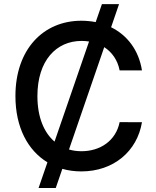

<svg xmlns="http://www.w3.org/2000/svg" viewBox="-20 -840 775 952"><path d="M171.2 92.3H256.4L289.1 -2.8C318.9 5.7 350.5 9.9 383.5 9.9C543.3 9.9 660.2 -90.2 683.9 -234L573.2 -234.4C554.3 -141.3 476.2 -90.2 384.2 -90.2C362.6 -90.2 341.6 -93 322.1 -98.7L496.8 -606.2C535.2 -581.3 563.2 -542.3 573.2 -490.8H683.9C668 -591.6 610.8 -665.5 530.9 -704.9L570.3 -819.6H485.4L454.5 -730.5C431.8 -734.7 408 -737.2 383.5 -737.2C195.3 -737.2 56.5 -596.2 56.5 -363.6C56.5 -208.5 117.9 -94.1 215.2 -35.2ZM165.5 -363.6C165.5 -540.1 259.2 -637.1 384.6 -637.1C397.4 -637.1 409.4 -636 421.5 -634.2L250.4 -137.8C198.2 -182.5 165.5 -258.9 165.5 -363.6Z"/></svg>

Font: Margiela Sans Medium
Style: Regular
Weight: 500
Designer: Stefan Endress, Andreas Faust
Version: Version 1.100;FEAKit 1.0